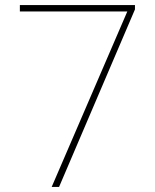

<svg xmlns="http://www.w3.org/2000/svg" viewBox="-20 -734 610 754"><path d="M183 0H212L510 -697V-714H58V-689H480Z"/></svg>

Font: Noto Sans Ethiopic Thin
Style: Regular
Weight: 100
Designer: Monotype Design Team
Foundry: Monotype Imaging Inc.
Version: Version 2.102